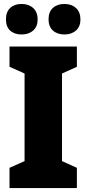

<svg xmlns="http://www.w3.org/2000/svg" viewBox="-20 -949 437 969"><path d="M28 0V-102L104 -136V-578L28 -612V-714H368V-612L293 -578V-136L368 -102V0ZM89 -929Q125 -929 147.5 -908.5Q170 -888 170 -851Q170 -815 147.5 -795Q125 -775 89 -775Q53 -775 31.5 -794.5Q10 -814 10 -851Q10 -889 31.5 -909Q53 -929 89 -929ZM305 -929Q341 -929 363.5 -908.5Q386 -888 386 -851Q386 -815 363.5 -795Q341 -775 305 -775Q269 -775 247 -795Q225 -815 225 -851Q225 -889 247 -909Q269 -929 305 -929Z"/></svg>

Font: Noto Sans Display Black Narrow
Style: Regular
Weight: 900
Width: 4
Designer: Monotype Design team
Foundry: Monotype Imaging Inc.
Version: Version 1.000